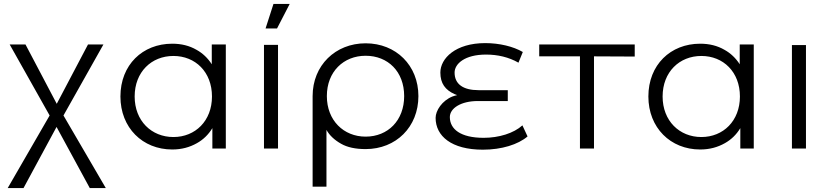

<svg xmlns="http://www.w3.org/2000/svg" viewBox="-20 -751 4195 971"><path d="M99 200 266 -109 434 200H515L301 -167L503 -526H425L267 -226L109 -526H29L231 -167L19 200Z M851 5C898 5 939 -6 976 -27C1008 -45 1034 -70 1054 -103V0H1122V-526H1051V-426C1031 -457 1005 -482 974 -499C938 -520 897 -530 851 -530C701 -530 589 -423 589 -263C589 -105 701 5 851 5ZM857 -58C746 -58 661 -140 661 -263C661 -387 746 -468 857 -468C968 -468 1052 -387 1052 -263C1052 -140 968 -58 857 -58Z M1386 0V-524H1315V0ZM1381 -607 1445 -731H1363L1323 -607Z M1829 3C1983 3 2096 -109 2096 -265C2096 -420 1983 -532 1829 -532C1676 -532 1561 -420 1561 -265V193H1631V-94C1646 -67 1671 -43 1705 -24C1736 -6 1778 3 1829 3ZM1829 -60C1718 -60 1633 -142 1633 -265C1633 -389 1718 -469 1829 -469C1942 -469 2024 -389 2024 -265C2024 -142 1942 -60 1829 -60Z M2622 -117C2578 -77 2503 -54 2426 -54C2309 -54 2255 -98 2255 -159C2255 -204 2312 -240 2396 -240H2548V-295H2400C2323 -295 2279 -325 2279 -384C2279 -428 2330 -475 2438 -475C2497 -475 2553 -462 2602 -434L2624 -488C2576 -516 2506 -533 2434 -533C2284 -533 2207 -456 2207 -384C2207 -329 2232 -296 2279 -275C2283 -274 2287 -272 2292 -270C2284 -268 2276 -266 2268 -263C2216 -242 2183 -192 2183 -155C2183 -63 2263 6 2422 6C2517 6 2600 -20 2648 -61Z M2984 0V-466L3190 -465V-526H2707V-466H2913V0Z M3521 5C3568 5 3609 -6 3646 -27C3678 -45 3704 -70 3724 -103V0H3792V-526H3721V-426C3701 -457 3675 -482 3644 -499C3608 -520 3567 -530 3521 -530C3371 -530 3259 -423 3259 -263C3259 -105 3371 5 3521 5ZM3527 -58C3416 -58 3331 -140 3331 -263C3331 -387 3416 -468 3527 -468C3638 -468 3722 -387 3722 -263C3722 -140 3638 -58 3527 -58Z M4056 0V-523H3985V0Z"/></svg>

Font: Montserrat Z
Style: Regular
Weight: 400
Designer: Julieta Ulanovsky
Foundry: Julieta Ulanovsky
Version: Version 8.000